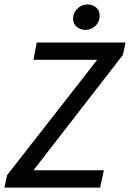

<svg xmlns="http://www.w3.org/2000/svg" viewBox="-22 -847 587 867"><path d="M-2 0 10 -56 417 -577H129L144 -655H545L533 -599L129 -78H447L430 0ZM363 -712Q342 -712 325 -725.5Q308 -739 308 -763Q308 -789 327.5 -808Q347 -827 373 -827Q395 -827 411.5 -813.5Q428 -800 428 -776Q428 -748 409 -730Q390 -712 363 -712Z"/></svg>

Font: Source Sans 3 Medium
Style: Italic
Weight: 500
Italic angle: -11°
Designer: Paul D. Hunt
Foundry: Adobe
Version: Version 3.052;hotconv 1.1.0;makeotfexe 2.6.0